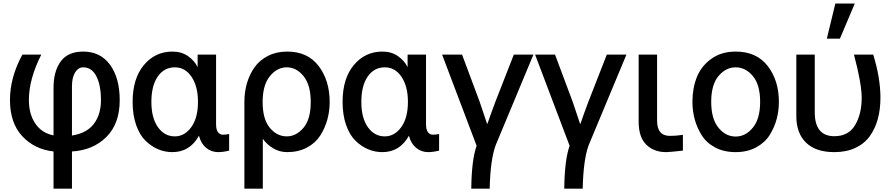

<svg xmlns="http://www.w3.org/2000/svg" viewBox="-20 -869 5188 1119"><path d="M38.1 -286.1Q38.1 -418 110.4 -550.8H220.7Q148.4 -408.2 148.4 -286.1Q148.4 -203.1 186.5 -147.9Q224.6 -92.8 292 -80.1V-357.4Q292 -454.1 334 -511.2Q376 -568.4 464.8 -568.4Q565.4 -568.4 621.6 -491.2Q677.7 -414.1 677.7 -285.2Q677.7 -147.5 599.6 -70.3Q521.5 6.8 399.4 13.7V230.5H292V13.7Q179.7 1 108.9 -76.2Q38.1 -153.3 38.1 -286.1ZM399.4 -79.1Q486.3 -92.8 527.3 -147.5Q568.4 -202.1 568.4 -285.2Q568.4 -373 541.5 -424.8Q514.6 -476.6 464.8 -476.6Q436.5 -476.6 418 -447.3Q399.4 -418 399.4 -366.2Z M752.9 -275.4Q752.9 -411.1 818.4 -489.7Q883.8 -568.4 985.4 -568.4Q1038.1 -568.4 1076.2 -541.5Q1114.3 -514.6 1131.8 -477.5V-550.8H1239.3V-144.5Q1239.3 -113.3 1250.5 -98.6Q1261.7 -84 1278.3 -84Q1295.9 -84 1315.4 -87.9V8.8Q1280.3 17.6 1252 17.6Q1211.9 17.6 1181.6 -7.3Q1151.4 -32.2 1139.6 -78.1Q1086.9 17.6 984.4 17.6Q941.4 17.6 901.9 1Q862.3 -15.6 828.1 -48.8Q793.9 -82 773.4 -140.6Q752.9 -199.2 752.9 -275.4ZM862.3 -275.4Q862.3 -181.6 900.4 -127.9Q938.5 -74.2 999 -74.2Q1055.7 -74.2 1094.7 -127.9Q1133.8 -181.6 1133.8 -275.4Q1133.8 -365.2 1096.7 -420.9Q1059.6 -476.6 999 -476.6Q936.5 -476.6 899.4 -422.9Q862.3 -369.1 862.3 -275.4Z M1651.4 -74.2Q1706.1 -74.2 1748.5 -124Q1791 -173.8 1791 -274.4Q1791 -373 1749.5 -424.8Q1708 -476.6 1651.4 -476.6Q1594.7 -476.6 1552.7 -424.8Q1510.7 -373 1510.7 -274.4Q1510.7 -174.8 1552.2 -124.5Q1593.8 -74.2 1651.4 -74.2ZM1404.3 230.5V-274.4Q1404.3 -333 1419.4 -384.8Q1434.6 -436.5 1464.4 -478Q1494.1 -519.5 1543 -543.9Q1591.8 -568.4 1654.3 -568.4Q1773.4 -568.4 1837.4 -483.9Q1901.4 -399.4 1901.4 -274.4Q1901.4 -221.7 1887.7 -171.9Q1874 -122.1 1846.2 -78.6Q1818.4 -35.2 1768.6 -8.8Q1718.8 17.6 1653.3 17.6Q1608.4 17.6 1570.8 -5.4Q1533.2 -28.3 1511.7 -60.5V230.5Z M1976.6 -275.4Q1976.6 -411.1 2042 -489.7Q2107.4 -568.4 2209 -568.4Q2261.7 -568.4 2299.8 -541.5Q2337.9 -514.6 2355.5 -477.5V-550.8H2462.9V-144.5Q2462.9 -113.3 2474.1 -98.6Q2485.4 -84 2502 -84Q2519.5 -84 2539.1 -87.9V8.8Q2503.9 17.6 2475.6 17.6Q2435.5 17.6 2405.3 -7.3Q2375 -32.2 2363.3 -78.1Q2310.5 17.6 2208 17.6Q2165 17.6 2125.5 1Q2085.9 -15.6 2051.8 -48.8Q2017.6 -82 1997.1 -140.6Q1976.6 -199.2 1976.6 -275.4ZM2085.9 -275.4Q2085.9 -181.6 2124 -127.9Q2162.1 -74.2 2222.7 -74.2Q2279.3 -74.2 2318.4 -127.9Q2357.4 -181.6 2357.4 -275.4Q2357.4 -365.2 2320.3 -420.9Q2283.2 -476.6 2222.7 -476.6Q2160.2 -476.6 2123 -422.9Q2085.9 -369.1 2085.9 -275.4Z M2556.6 -550.8H2672.9L2775.4 -276.4Q2782.2 -256.8 2797.4 -210.9Q2812.5 -165 2818.4 -148.4H2821.3Q2836.9 -195.3 2866.2 -273.4L2974.6 -550.8H3088.9L2869.1 -23.4Q2837.9 59.6 2834 230.5H2726.6Q2728.5 62.5 2757.8 -19.5Z M3098.6 -550.8H3214.8L3317.4 -276.4Q3324.2 -256.8 3339.4 -210.9Q3354.5 -165 3360.4 -148.4H3363.3Q3378.9 -195.3 3408.2 -273.4L3516.6 -550.8H3630.9L3411.1 -23.4Q3379.9 59.6 3376 230.5H3268.6Q3270.5 62.5 3299.8 -19.5Z M3702.1 -160.2V-550.8H3809.6V-166Q3809.6 -77.1 3883.8 -77.1Q3920.9 -77.1 3960 -83V8.8Q3880.9 17.6 3862.3 17.6Q3791 17.6 3746.6 -25.9Q3702.1 -69.3 3702.1 -160.2Z M4125 -275.4Q4125 -176.8 4167 -125Q4209 -73.2 4267.6 -73.2Q4325.2 -73.2 4367.7 -125Q4410.2 -176.8 4410.2 -275.4Q4410.2 -375 4367.7 -425.8Q4325.2 -476.6 4267.6 -476.6Q4210 -476.6 4167.5 -425.8Q4125 -375 4125 -275.4ZM4015.6 -275.4Q4015.6 -355.5 4041.5 -419.9Q4067.4 -484.4 4126 -526.4Q4184.6 -568.4 4267.6 -568.4Q4389.6 -568.4 4454.6 -483.9Q4519.5 -399.4 4519.5 -275.4Q4519.5 -224.6 4506.8 -176.3Q4494.1 -127.9 4466.3 -83Q4438.5 -38.1 4387.2 -10.3Q4335.9 17.6 4267.6 17.6Q4199.2 17.6 4148.4 -9.3Q4097.7 -36.1 4069.8 -80.6Q4042 -125 4028.8 -173.8Q4015.6 -222.7 4015.6 -275.4Z M4621.1 -191.4V-550.8H4728.5V-214.8Q4728.5 -75.2 4842.8 -75.2Q4924.8 -75.2 4963.4 -139.6Q5002 -204.1 5002 -298.8Q5002 -381.8 4957 -550.8H5069.3Q5111.3 -414.1 5111.3 -299.8Q5111.3 -232.4 5096.2 -176.3Q5081.1 -120.1 5049.8 -76.2Q5018.6 -32.2 4965.8 -7.3Q4913.1 17.6 4842.8 17.6Q4734.4 17.6 4677.7 -37.6Q4621.1 -92.8 4621.1 -191.4ZM4798.8 -643.6 4848.6 -848.6H4961.9L4875 -643.6Z"/></svg>

Font: Gothic A1 SemiBold
Style: Regular
Weight: 600
Version: Version 2.50